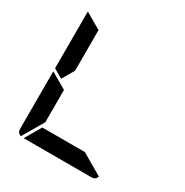

<svg xmlns="http://www.w3.org/2000/svg" viewBox="-210 -1116 1235 1284"><g transform="rotate(30 408.0 -474.0)"><path d="M169 -469 99 -510V-948L223 -876V-698V-590V-562ZM223 -165 128 -2Q99 -11 99 -41V-486L159 -451L165 -448L223 -414V-384V-302ZM552 -124 715 -29Q706 0 676 0H470H346H151L223 -124H262H346H470Z"/></g></svg>

Font: DSEG14 Modern
Style: Bold
Weight: 700
Designer: Keshikan(Twitter:@keshinomi_88pro)
Version: Version 0.46